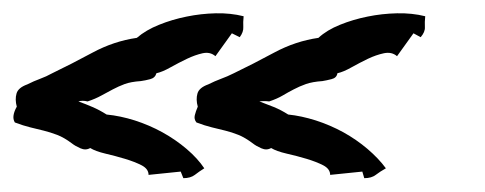

<svg xmlns="http://www.w3.org/2000/svg" viewBox="-110 -281 723 286"><path d="M194.3 -30.3Q186.5 -25.4 180.2 -20.5Q173.8 -15.6 163.1 -15.6L159.2 -25.4L111.3 -20.5Q111.3 -29.3 101.1 -34.7Q90.8 -40 76.2 -44.4Q61.5 -48.8 46.9 -52.2Q32.2 -55.7 24.4 -60.5Q17.6 -56.6 9.8 -60.1Q2 -63.5 -2.9 -67.4Q-14.6 -76.2 -24.9 -80.1Q-35.2 -84 -44.9 -86.4Q-54.7 -88.9 -64.9 -91.3Q-75.2 -93.8 -87.9 -98.6Q-90.8 -103.5 -89.8 -109.4Q-88.9 -115.2 -85 -122.1Q-87.9 -132.8 -85.4 -141.6Q-83 -150.4 -69.3 -155.3Q-59.6 -160.2 -50.3 -163.6Q-41 -167 -32.2 -171.9Q-3.9 -185.5 27.8 -202.6Q59.6 -219.7 93.8 -224.6Q107.4 -236.3 127 -244.1Q146.5 -252 168 -256.3Q189.5 -260.7 211.4 -261.2Q233.4 -261.7 252.9 -256.8Q252 -248 252.4 -240.7Q252.9 -233.4 247.1 -225.6L235.4 -231.4L210.9 -197.3Q203.1 -204.1 191.9 -201.7Q180.7 -199.2 168.5 -193.4Q156.2 -187.5 144 -180.7Q131.8 -173.8 123 -171.9Q121.1 -165 113.8 -163.1Q106.4 -161.1 99.6 -160.2Q85 -159.2 75.7 -155.8Q66.4 -152.3 58.1 -147.9Q49.8 -143.6 41 -138.7Q32.2 -133.8 20.5 -129.9Q12.7 -131.8 6.8 -129.9Q17.6 -126 27.8 -121.6Q38.1 -117.2 48.8 -110.4Q69.3 -108.4 90.8 -101.6Q112.3 -94.7 131.8 -84Q151.4 -73.2 168 -59.1Q184.6 -44.9 194.3 -30.3ZM464.8 -30.3Q456.1 -25.4 449.7 -20.5Q443.4 -15.6 432.6 -15.6L429.7 -25.4L381.8 -20.5Q381.8 -29.3 371.6 -34.7Q361.3 -40 346.7 -44.4Q332 -48.8 316.9 -52.2Q301.8 -55.7 293.9 -60.5Q287.1 -56.6 279.3 -60.1Q271.5 -63.5 266.6 -67.4Q254.9 -76.2 245.1 -80.1Q235.4 -84 225.6 -86.4Q215.8 -88.9 205.6 -91.3Q195.3 -93.8 182.6 -98.6Q178.7 -103.5 180.2 -109.4Q181.6 -115.2 184.6 -122.1Q181.6 -132.8 184.1 -141.6Q186.5 -150.4 200.2 -155.3Q210 -160.2 219.2 -163.6Q228.5 -167 238.3 -171.9Q266.6 -185.5 298.3 -202.6Q330.1 -219.7 364.3 -224.6Q377 -236.3 396.5 -244.1Q416 -252 437.5 -256.3Q459 -260.7 481.4 -261.2Q503.9 -261.7 523.4 -256.8Q522.5 -248 522.9 -240.7Q523.4 -233.4 516.6 -225.6L505.9 -231.4L481.4 -197.3Q473.6 -204.1 461.9 -201.7Q450.2 -199.2 438 -193.4Q425.8 -187.5 413.6 -180.7Q401.4 -173.8 392.6 -171.9Q391.6 -165 383.8 -163.1Q376 -161.1 370.1 -160.2Q355.5 -159.2 345.7 -155.8Q335.9 -152.3 327.6 -147.9Q319.3 -143.6 311 -138.7Q302.7 -133.8 291 -129.9Q283.2 -130.9 276.4 -129.9Q287.1 -126 297.9 -121.6Q308.6 -117.2 319.3 -110.4Q338.9 -108.4 360.4 -101.6Q381.8 -94.7 401.4 -84Q420.9 -73.2 437.5 -59.1Q454.1 -44.9 464.8 -30.3Z"/></svg>

Font: Homemade Apple
Style: Regular
Weight: 400
Version: Version 1.001